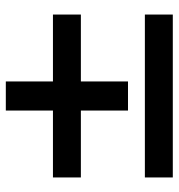

<svg xmlns="http://www.w3.org/2000/svg" viewBox="3 -671 614 660"><g transform="rotate(-90 310.0 -341.0)"><path d="M260 -208V-628H360V-208ZM30 -370V-466H590V-370ZM30 -150H590V-54H30Z"/></g></svg>

Font: Unbounded
Style: Regular
Weight: 400
Designer: Luke Prowse, Jean-Baptiste Morizot, Fátima Lázaro, Florian Runge
Foundry: NaN
Version: Version 1.701;gftools[0.9.28.dev5+ged2979d]